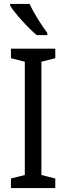

<svg xmlns="http://www.w3.org/2000/svg" viewBox="-20 -963 340 983"><path d="M131 -943H32V-934C57 -893 126 -818 168 -783H222V-795C193 -832 152 -898 131 -943ZM263 0V-49L192 -67V-647L263 -665V-714H36V-665L107 -647V-67L36 -49V0Z"/></svg>

Font: Noto Sans Arabic UI Cn
Style: Regular
Weight: 400
Width: 3
Designer: Monotype Design Team, Nadine Chahine and Nizar Qandah
Foundry: Monotype Imaging Inc.
Version: Version 2.010